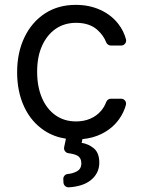

<svg xmlns="http://www.w3.org/2000/svg" viewBox="-20 -573 598 805"><path d="M256.4 8.5Q207 1.1 166.9 -24.9Q111.5 -61.1 81.7 -124.6Q51.8 -188.2 51.8 -269.9Q51.8 -353 82.7 -416.9Q113.3 -480.5 168.7 -516.7Q223.7 -552.6 297.6 -552.6Q355.1 -552.6 401.3 -531.2Q447.8 -509.9 476.9 -471.6Q498.6 -443.5 508.2 -408.4Q508.9 -404.8 508.9 -403.1Q508.9 -394.5 502.8 -388.3Q496.8 -382.1 488.3 -382.1H445Q438.6 -382.1 433.2 -385.7Q427.9 -389.2 425.4 -395.2Q414.4 -424.4 387.4 -448.5Q354.4 -477.3 299 -477.3Q250.4 -477.3 213.4 -452.1Q176.5 -426.1 156.2 -380.7Q135.7 -334.9 135.7 -272.7Q135.7 -209.5 155.9 -162.6Q175.4 -116.5 212.7 -89.8Q249.3 -63.9 299 -63.9Q331.3 -63.9 358.3 -75.3Q384.6 -86.3 403.4 -108Q417.3 -123.9 425.4 -145.6Q427.9 -151.6 433.1 -155.4Q438.2 -159.1 445 -159.1H487.9Q496.4 -159.1 502.5 -153.1Q508.5 -147 508.5 -138.5Q508.5 -134.9 507.8 -132.8Q499.3 -101.2 478.7 -72.4Q450.6 -33.7 405.2 -11.4Q370 6 325.6 10.3L322.4 25.9Q350.5 30.2 373.2 48.7Q396.3 67.8 396.3 109Q396.3 154.8 358.7 183.9Q326 208.8 268.5 212.4Q259.6 212.7 253.2 207Q246.8 201.3 246.1 192.5L245.4 177.9Q245 169.7 250.4 163.5Q255.7 157.3 263.8 156.6Q284.1 154.5 299 147Q321 137.1 321 111.9Q321 88.1 302.9 78.8Q290.1 72.4 266.3 69.2Q257.5 67.8 252.3 60.5Q247.2 53.3 248.9 44.4Z"/></svg>

Font: DeltaSans
Style: Regular
Weight: 400
Designer: Rasmus Andersson
Foundry: rsms
Version: Version 3.012